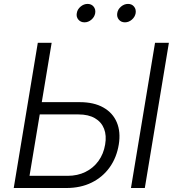

<svg xmlns="http://www.w3.org/2000/svg" viewBox="-20 -942 884 962"><path d="M169.4 -430.2H379.4Q450.7 -430.2 498 -403.3Q545.4 -376.5 565.4 -328.6Q585.4 -280.8 575.2 -218.3Q564.5 -152.3 529.3 -103.3Q494.1 -54.2 439 -27.1Q383.8 0 312.5 0H48.8L169.4 -727.5H238.8L127.9 -61H318.4Q368.7 -61 408.2 -80.6Q447.8 -100.1 473.4 -135.5Q499 -170.9 506.8 -217.8Q514.6 -262.7 501.5 -296.6Q488.3 -330.6 455.8 -349.6Q423.3 -368.7 373 -368.7H159.2ZM826.2 -727.5 705.6 0H636.2L756.8 -727.5ZM606 -830.1Q586.9 -830.1 575.7 -843.5Q564.5 -856.9 567.4 -876Q570.3 -895.5 586.4 -908.9Q602.5 -922.4 621.6 -922.4Q640.6 -922.4 651.6 -908.9Q662.6 -895.5 659.7 -876Q656.2 -856.9 640.6 -843.5Q625 -830.1 606 -830.1ZM403.3 -830.1Q384.3 -830.1 372.8 -843.5Q361.3 -856.9 364.7 -876Q367.7 -895.5 383.8 -908.9Q399.9 -922.4 418.9 -922.4Q438 -922.4 449 -908.9Q460 -895.5 457 -876Q453.6 -856.9 438 -843.5Q422.4 -830.1 403.3 -830.1Z"/></svg>

Font: Inter 16pt Light
Style: Italic
Weight: 300
Italic angle: -9.3988°
Version: Version 4.001;git-66647c0bb